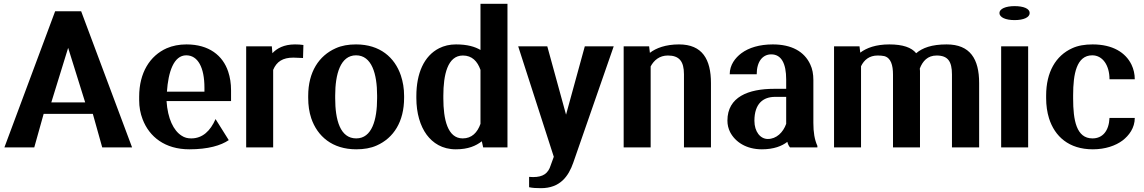

<svg xmlns="http://www.w3.org/2000/svg" viewBox="-20 -770 5974 1003"><path d="M3 0H159L208 -175H465L514 0H670L404 -711H268ZM248 -235 336 -520 425 -235Z M707 -246C707 -211 713 -178 725 -147C760 -55 842 10 969 10C1067 10 1134 -10 1175 -38L1106 -148C1079 -86 1038 -47 979 -47C960 -47 944 -51 929 -61C886 -88 856 -151 850 -242H1187V-298C1187 -334 1182 -366 1172 -396C1144 -480 1072 -538 954 -538C916 -538 881 -531 851 -518C763 -479 707 -390 707 -265ZM852 -291C859 -393 887 -481 953 -481C1014 -481 1048 -417 1048 -312V-291Z M1266 0H1407V-405C1425 -448 1457 -469 1512 -469C1527 -469 1549 -467 1563 -467L1565 -535C1554 -537 1535 -538 1521 -538C1463 -538 1426 -517 1403 -492L1400 -528H1266Z M1590 -259C1590 -220 1595 -185 1606 -152C1638 -58 1716 10 1841 10C1881 10 1917 4 1948 -10C2036 -49 2091 -134 2091 -259V-269C2091 -308 2085 -343 2074 -376C2042 -470 1965 -538 1840 -538C1800 -538 1765 -532 1734 -518C1646 -479 1590 -394 1590 -269ZM1731 -257V-271C1731 -382 1758 -481 1840 -481C1922 -481 1950 -384 1950 -271V-257C1950 -144 1923 -47 1841 -47C1757 -47 1731 -143 1731 -257Z M2155 -258C2155 -179 2175 -112 2209 -66C2241 -23 2290 10 2361 10C2426 10 2466 -8 2497 -32L2504 0H2631V-750H2490V-509C2461 -526 2422 -538 2362 -538C2329 -538 2300 -531 2274 -518C2195 -478 2155 -387 2155 -268ZM2296 -256V-270C2296 -379 2318 -480 2398 -480C2446 -480 2474 -450 2490 -405V-123C2474 -78 2445 -47 2397 -47C2318 -47 2296 -147 2296 -256Z M2687 -528 2873 49 2857 93C2844 136 2817 155 2765 155C2758 155 2751 154 2744 154V208C2762 212 2782 213 2806 213C2906 213 2950 151 2975 79L3186 -528H3035L2937 -171L2839 -528Z M3238 0H3379V-423C3396 -455 3425 -480 3469 -480C3528 -480 3553 -450 3553 -382V0H3694V-336C3694 -460 3649 -538 3527 -538C3458 -538 3407 -519 3375 -494L3371 -528H3238Z M3780 -140C3780 -118 3785 -98 3794 -80C3821 -28 3879 10 3960 10C4022 10 4065 -7 4093 -29C4096 -17 4100 -8 4107 0H4250V-8C4235 -41 4229 -79 4229 -128V-352C4229 -383 4224 -410 4213 -433C4182 -501 4115 -538 4017 -538C3948 -538 3892 -521 3853 -492C3821 -468 3792 -431 3792 -382H3933C3933 -450 3965 -486 4009 -486C4062 -486 4087 -438 4087 -355V-306H4024C3890 -306 3780 -264 3780 -140ZM3921 -139C3921 -230 3968 -264 4029 -264H4087V-123C4071 -78 4036 -44 3991 -44C3952 -44 3921 -82 3921 -139Z M4337 0H4478V-424C4494 -457 4521 -480 4565 -480C4578 -480 4589 -479 4599 -477C4634 -468 4645 -430 4645 -380V0H4786V-399C4786 -401 4785 -410 4785 -412C4800 -451 4826 -480 4873 -480C4932 -480 4953 -449 4953 -381V0H5095V-336C5095 -462 5048 -538 4925 -538C4847 -538 4799 -520 4766 -492C4742 -522 4696 -538 4626 -538C4556 -538 4507 -520 4474 -495L4470 -528H4337Z M5201 -702C5201 -679 5234 -665 5280 -665C5327 -665 5359 -679 5359 -702C5359 -725 5327 -738 5280 -738C5234 -738 5201 -724 5201 -702ZM5210 0H5351V-528H5210Z M5445 -257C5445 -220 5450 -184 5460 -152C5490 -57 5564 10 5689 10C5754 10 5808 -9 5844 -36C5878 -62 5908 -102 5908 -154H5776C5773 -86 5740 -47 5687 -47C5603 -47 5586 -142 5586 -255V-273C5586 -384 5604 -481 5686 -481C5740 -481 5776 -429 5776 -356H5908C5908 -383 5902 -409 5891 -432C5860 -496 5792 -538 5688 -538C5647 -538 5611 -532 5581 -518C5495 -479 5445 -393 5445 -271Z"/></svg>

Font: Aerodynamic
Style: Regular
Weight: 500
Designer: Google
Version: Version 2.000980; 2014